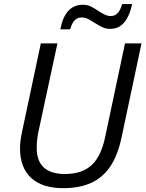

<svg xmlns="http://www.w3.org/2000/svg" viewBox="-20 -931 728 960"><path d="M80.1 -189.5Q80.1 -227.5 91.8 -279.3L184.1 -713.9H267.1L172.4 -273.4Q163.6 -232.4 163.6 -191.4Q163.6 -61 305.2 -61Q389.6 -61 437.7 -105Q485.8 -148.9 505.9 -246.6L605 -713.9H687.5L587.4 -242.2Q568.4 -153.3 530.8 -97.9Q493.2 -42.5 435.3 -16.4Q377.4 9.8 295.9 9.8Q191.4 9.8 135.7 -41.5Q80.1 -92.8 80.1 -189.5ZM394 -907.2Q414.1 -907.2 431.2 -900.4Q444.8 -894 482.9 -869.6Q512.2 -850.6 533.2 -850.6Q553.7 -850.6 567.6 -864.7Q581.5 -878.9 590.8 -910.6H640.6Q625.5 -840.3 592.8 -810.1Q568.8 -786.6 529.8 -786.6Q512.2 -786.6 494.9 -793.7Q477.5 -800.8 458 -814L443.4 -822.8Q424.3 -834.5 413.6 -839.1Q402.8 -843.8 388.7 -843.8Q367.7 -843.8 353.5 -829.6Q339.4 -815.4 330.6 -784.2H281.7Q292.5 -844.2 320.8 -875.7Q349.1 -907.2 394 -907.2Z"/></svg>

Font: Viking Open Sans
Style: Italic
Weight: 400
Italic angle: -12°
Foundry: Ascender Corporation
Version: Version 2.000